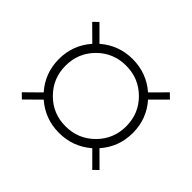

<svg xmlns="http://www.w3.org/2000/svg" viewBox="-100 -676 757 757"><g transform="rotate(-45 278.0 -298.0)"><path d="M61.5 -494.1 81.5 -514.6 142.1 -453.1Q199.7 -503.9 277.8 -503.9Q355.5 -503.9 413.1 -453.1L474.1 -514.6L494.1 -494.1L433.1 -433.1Q483.4 -375 483.4 -297.9Q483.4 -220.2 433.1 -162.1L494.1 -101.6L474.1 -81.1L413.1 -142.1Q355.5 -91.3 277.8 -91.3Q199.7 -91.3 142.1 -142.1L81.5 -81.1L61.5 -101.6L122.1 -162.1Q71.8 -220.2 71.8 -297.9Q71.8 -375 122.1 -433.1ZM157.7 -417.7Q108.4 -368.7 108.4 -297.9Q108.4 -227.1 157.7 -177.7Q207 -128.4 277.8 -128.4Q348.6 -128.4 397.7 -177.7Q446.8 -227.1 446.8 -297.9Q446.8 -368.7 397.7 -417.7Q348.6 -466.8 277.8 -466.8Q207 -466.8 157.7 -417.7Z"/></g></svg>

Font: Spartan MB Light
Style: Regular
Weight: 300
Designer: Matt Bailey, Mirko Velimirovic
Foundry: Matt Bailey
Version: Version 1.005